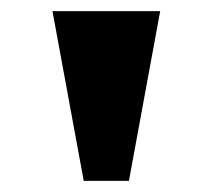

<svg xmlns="http://www.w3.org/2000/svg" viewBox="-20 -734 382 344"><path d="M130 -410 74 -714H267L211 -410Z"/></svg>

Font: Noto Serif Khmer Black
Style: Regular
Weight: 900
Version: Version 2.003